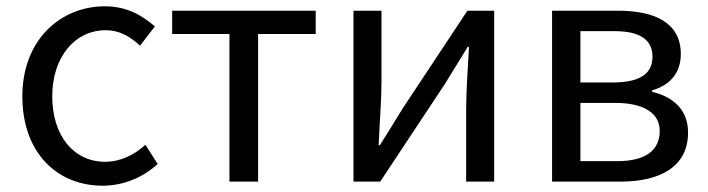

<svg xmlns="http://www.w3.org/2000/svg" viewBox="-20 -577 2249 610"><path d="M306 13C371 13 433 -12 481 -56L442 -117C408 -86 364 -63 314 -63C214 -63 146 -146 146 -271C146 -396 218 -481 316 -481C360 -481 393 -461 425 -432L472 -493C433 -527 384 -557 313 -557C174 -557 51 -452 51 -271C51 -91 162 13 306 13Z M709 0H800V-469H983V-543H527V-469H709Z M1103 0H1188L1394 -311C1414 -344 1445 -394 1466 -428H1470C1466 -357 1461 -284 1461 -227V0H1550V-543H1465L1259 -232C1239 -199 1208 -149 1187 -116H1183C1186 -186 1192 -259 1192 -316V-543H1103Z M1734 0H1951C2077 0 2166 -47 2166 -156C2166 -233 2113 -271 2052 -285V-290C2108 -306 2143 -345 2143 -405C2143 -504 2062 -543 1943 -543H1734ZM1824 -315V-478H1933C2017 -478 2053 -448 2053 -397C2053 -346 2018 -315 1927 -315ZM1824 -65V-250H1935C2028 -250 2076 -216 2076 -161C2076 -100 2032 -65 1941 -65Z"/></svg>

Font: Source Han Sans CN Regular
Style: Regular
Weight: 400
Designer: Ryoko NISHIZUKA (kana & ideographs); Paul D. Hunt (Latin, Greek & Cyrillic); Wenlong ZHANG (bopomofo); Sandoll Communica
Foundry: Adobe Systems Incorporated
Version: Version 1.004;PS 1.004;hotconv 1.0.82;makeotf.lib2.5.63406